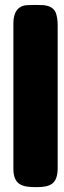

<svg xmlns="http://www.w3.org/2000/svg" viewBox="-20 -770 263 789"><path d="M35 -675V-77C35 -8 74 -1 130 -1C187 -1 217 -14 217 -80V-654C217 -672 217 -691 212 -709C207 -730 192 -743 170 -747C166 -748 160 -749 156 -749C136 -750 115 -750 96 -749C51 -749 35 -715 35 -675Z"/></svg>

Font: Periwinkle
Style: Bold
Weight: 700
Version: Version 2.001